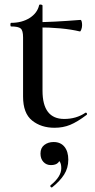

<svg xmlns="http://www.w3.org/2000/svg" viewBox="-20 -553 418 849"><path d="M82 -126V-388Q82 -418 71.5 -427Q61 -436 29 -436Q26 -436 26 -444Q26 -452 29 -452Q77 -452 111 -473.5Q145 -495 153 -530Q153 -533 159 -533Q162 -533 165 -531.5Q168 -530 168 -529V-152Q168 -27 264 -27Q317 -27 357 -54L359 -55Q363 -55 364.5 -51Q366 -47 363 -45Q322 -14 290.5 -1Q259 12 221 12Q162 12 122 -20Q82 -52 82 -126ZM140 -432V-455Q210 -455 336 -465Q339 -465 341 -458.5Q343 -452 343 -442Q343 -432 339.5 -422.5Q336 -413 333 -414Q258 -432 140 -432ZM209 276Q205 276 203 272Q201 268 204 266Q251 228 251 191Q251 170 243.5 161Q236 152 222 149L246 134Q249 177 205 177Q185 177 172 163Q159 149 159 126Q159 101 176 88Q193 75 217 75Q248 75 265 96Q282 117 282 153Q282 190 263.5 219Q245 248 211 275Z"/></svg>

Font: Cormorant Unicase SemiBold
Style: Regular
Weight: 600
Designer: Christian Thalmann (Catharsis Fonts)
Foundry: Catharsis Fonts
Version: Version 4.000